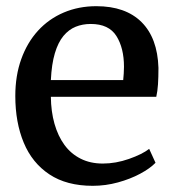

<svg xmlns="http://www.w3.org/2000/svg" viewBox="-20 -590 564 621"><path d="M280 11Q195.5 11 139.8 -26Q84 -63 56.8 -128.5Q29.5 -194 29.5 -279.5Q29.5 -345.5 48.8 -399Q68 -452.5 103 -490.8Q138 -529 186.2 -549.5Q234.5 -570 291.5 -570Q386 -570 437.8 -518.5Q489.5 -467 492.5 -370.5Q492.5 -340 491 -317.2Q489.5 -294.5 485.5 -277H144.5Q145 -229.5 156.2 -189.8Q167.5 -150 188.5 -121.2Q209.5 -92.5 240.8 -76.8Q272 -61 312.5 -61Q354.5 -61 397.2 -76Q440 -91 462.5 -108.5L483 -63.5Q465 -45 433.2 -28Q401.5 -11 361.5 0Q321.5 11 280 11ZM144.5 -331H378.5Q379.5 -339.5 380.2 -352Q381 -364.5 381 -374Q381 -434.5 356.5 -473.5Q332 -512.5 273.5 -512.5Q247 -512.5 224.8 -503.5Q202.5 -494.5 185.2 -473.8Q168 -453 157.5 -418Q147 -383 144.5 -331Z"/></svg>

Font: Merriweather Light 18pt Medium
Style: Regular
Weight: 500
Version: Version 2.100